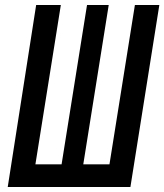

<svg xmlns="http://www.w3.org/2000/svg" viewBox="-20 -750 659 770"><path d="M11 0H503L619 -730H521L419 -91H314L416 -730H329L227 -91H122L224 -730H125Z"/></svg>

Font: JetBrains Mono SemiBold
Style: Italic
Weight: 472
Italic angle: -9°
Monospace: yes
Designer: Philipp Nurullin, Konstantin Bulenkov
Foundry: JetBrains
Version: Version 2.305